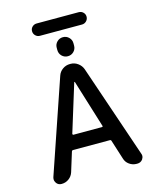

<svg xmlns="http://www.w3.org/2000/svg" viewBox="-142 -1155 959 1189"><g transform="rotate(-15 337.0 -560.0)"><path d="M246.1 -341.8Q246.1 -338.9 247.6 -336.9Q249 -335 252 -335H434.6Q437.5 -335 439 -336.9Q440.4 -338.9 439.5 -341.8L344.7 -648.4Q344.7 -649.4 343.3 -649.4Q341.8 -649.4 340.8 -648.4ZM210 -980.5Q193.4 -980.5 181.6 -992.2Q169.9 -1003.9 169.9 -1020.5Q169.9 -1037.1 181.6 -1048.3Q193.4 -1059.6 210 -1059.6H479.5Q496.1 -1059.6 507.8 -1048.3Q519.5 -1037.1 519.5 -1020.5Q519.5 -1003.9 507.8 -992.2Q496.1 -980.5 479.5 -980.5ZM291 -867.2V-882.8Q291 -904.3 306.6 -919.9Q322.3 -935.5 344.7 -935.5Q367.2 -935.5 382.8 -919.9Q398.4 -904.3 398.4 -882.8V-867.2Q398.4 -844.7 382.8 -829.1Q367.2 -813.5 344.7 -813.5Q322.3 -813.5 306.6 -829.1Q291 -844.7 291 -867.2ZM102.5 -59.6Q81.1 -59.6 69.3 -76.2Q61.5 -87.9 61.5 -99.6Q61.5 -106.4 63.5 -113.3L267.6 -710Q275.4 -733.4 296.4 -748.5Q317.4 -763.7 343.8 -763.7H347.7Q373 -763.7 394 -748.5Q415 -733.4 423.8 -710L627 -113.3Q629.9 -106.4 629.9 -99.6Q629.9 -87.9 622.1 -76.2Q609.4 -59.6 587.9 -59.6H583Q557.6 -59.6 536.6 -74.7Q515.6 -89.8 508.8 -114.3L469.7 -237.3Q467.8 -244.1 460.9 -244.1H225.6Q217.8 -244.1 215.8 -237.3L177.7 -114.3Q169.9 -89.8 149.4 -74.7Q128.9 -59.6 103.5 -59.6Z"/></g></svg>

Font: Gen Jyuu Gothic Medium
Style: Regular
Weight: 500
Designer: [Source Han Sans]
Ryoko NISHIZUKA  (kana & ideographs); Paul D. Hunt (Latin, Greek & Cyrillic); Wenlong ZHANG  (bopomofo
Version: Version 1.002.20150607